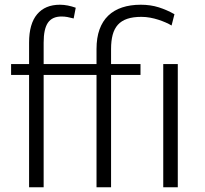

<svg xmlns="http://www.w3.org/2000/svg" viewBox="-20 -792 868 812"><path d="M103 0V-475.1H26.9V-521H103V-611.8Q103 -691.4 137 -731.7Q170.9 -772 233.4 -772Q250 -772 267.1 -768.6Q284.2 -765.1 300.3 -759.3L291.5 -713.9Q276.9 -717.8 264.9 -720Q252.9 -722.2 240.2 -722.2Q200.7 -722.2 182.6 -695.8Q164.6 -669.4 164.6 -611.8V-521H388.2V-585Q388.2 -632.3 400.9 -667.5Q413.6 -702.6 437.7 -725.8Q461.9 -749 496.6 -760.5Q531.2 -772 575.2 -772Q616.7 -772 651.4 -761Q686 -750 717.8 -731.9L705.6 -684.1Q695.3 -690.4 680.9 -696.8Q666.5 -703.1 649.9 -708.5Q633.3 -713.9 615 -717.3Q596.7 -720.7 578.1 -720.7Q542.5 -720.7 518.1 -712.4Q493.7 -704.1 478.5 -687.3Q463.4 -670.4 456.5 -644.8Q449.7 -619.1 449.7 -585V-521H574.2V-475.1H449.7V0H388.2V-475.1H164.6V0ZM731.9 0H670.4V-521H731.9Z"/></svg>

Font: Ufes Sans Light
Style: Regular
Weight: 200
Designer: Ricardo Esteves & Thais Bronze
Foundry: ProDesignUfes - Ricardo Esteves, Thais Bronze (This is a derivative work, based on Roboto family, by Christian Robertson
Version: Version 2.0